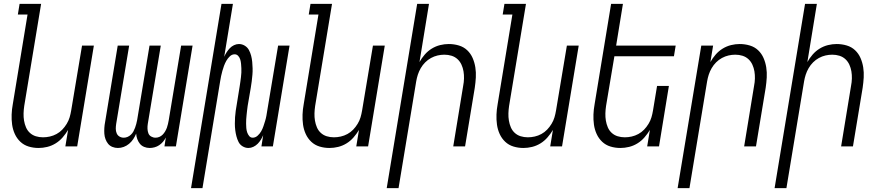

<svg xmlns="http://www.w3.org/2000/svg" viewBox="-20 -755 4540 990"><path d="M179 8Q152 8 127.5 0.5Q103 -7 85 -24Q67 -41 56.5 -64Q46 -87 42.5 -112.5Q39 -138 40 -164.5Q41 -191 46 -218L122 -680H72L81 -735H192L105 -209Q102 -189 101.5 -170Q101 -151 104 -133Q107 -115 114 -98.5Q121 -82 134 -70Q147 -58 164.5 -52.5Q182 -47 202 -47Q219 -47 237 -51Q255 -55 271.5 -64Q288 -73 301 -86.5Q314 -100 324 -116.5Q334 -133 339 -150Q344 -167 347 -185L403 -520H464L378 0H317L331 -85Q319 -65 303 -46.5Q287 -28 266.5 -15.5Q246 -3 223.5 2.5Q201 8 179 8Z M588 8Q573 8 559.5 2.5Q546 -3 537.5 -13.5Q529 -24 524 -37.5Q519 -51 518 -65.5Q517 -80 518 -95.5Q519 -111 522 -126L587 -520H646L579 -116Q577 -103 577 -91Q577 -79 581.5 -68Q586 -57 596 -51Q606 -45 618 -45Q628 -45 637.5 -49Q647 -53 655 -60.5Q663 -68 668 -77.5Q673 -87 676.5 -96.5Q680 -106 682.5 -115.5Q685 -125 687 -135L751 -520H809L742 -116Q740 -103 740.5 -91Q741 -79 745 -68Q749 -57 759.5 -51Q770 -45 782 -45Q792 -45 801.5 -49Q811 -53 818.5 -60.5Q826 -68 831.5 -77.5Q837 -87 840.5 -96.5Q844 -106 846 -115.5Q848 -125 850 -135L914 -520H973L887 0H828L835 -46Q829 -34 820.5 -24Q812 -14 801 -6.5Q790 1 777 4.5Q764 8 752 8Q737 8 723.5 2.5Q710 -3 701.5 -13.5Q693 -24 688 -37.5Q683 -51 682 -66Q676 -51 667 -37.5Q658 -24 645.5 -13.5Q633 -3 618 2.5Q603 8 588 8Z M965 215 1122 -735H1181L1136 -462Q1141 -474 1148.5 -485.5Q1156 -497 1165 -506.5Q1174 -516 1186.5 -522Q1199 -528 1212 -528Q1228 -528 1242 -519.5Q1256 -511 1263.5 -497Q1271 -483 1275 -467.5Q1279 -452 1280.5 -436Q1282 -420 1282.5 -403Q1283 -386 1281.5 -369.5Q1280 -353 1278 -336Q1276 -319 1273 -302L1257 -209Q1255 -197 1254 -185.5Q1253 -174 1251.5 -162.5Q1250 -151 1249.5 -139.5Q1249 -128 1249 -117Q1249 -106 1250 -94.5Q1251 -83 1254.5 -72.5Q1258 -62 1265 -53.5Q1272 -45 1283 -45Q1297 -45 1308.5 -55.5Q1320 -66 1327 -78.5Q1334 -91 1338.5 -104.5Q1343 -118 1347 -131Q1351 -144 1353.5 -157.5Q1356 -171 1358 -185L1414 -520H1473L1387 0H1328L1337 -58Q1332 -46 1325 -34.5Q1318 -23 1308.5 -13.5Q1299 -4 1286.5 2Q1274 8 1261 8Q1245 8 1231 -0.5Q1217 -9 1210 -23Q1203 -37 1199 -52.5Q1195 -68 1193 -84Q1191 -100 1191 -117Q1191 -134 1192 -150.5Q1193 -167 1195.5 -184Q1198 -201 1201 -218L1216 -311Q1218 -323 1219.5 -334.5Q1221 -346 1222.5 -357.5Q1224 -369 1224.5 -380.5Q1225 -392 1224.5 -403Q1224 -414 1223 -425.5Q1222 -437 1219 -447.5Q1216 -458 1208.5 -466.5Q1201 -475 1190 -475Q1176 -475 1165 -464.5Q1154 -454 1147 -441.5Q1140 -429 1135 -415.5Q1130 -402 1126.5 -389Q1123 -376 1120 -362.5Q1117 -349 1115 -335L1024 215Z M1679 8Q1652 8 1627.5 0.5Q1603 -7 1585 -24Q1567 -41 1556.5 -64Q1546 -87 1542.5 -112.5Q1539 -138 1540 -164.5Q1541 -191 1546 -218L1622 -680H1572L1581 -735H1692L1605 -209Q1602 -189 1601.5 -170Q1601 -151 1604 -133Q1607 -115 1614 -98.5Q1621 -82 1634 -70Q1647 -58 1664.5 -52.5Q1682 -47 1702 -47Q1719 -47 1737 -51Q1755 -55 1771.5 -64Q1788 -73 1801 -86.5Q1814 -100 1824 -116.5Q1834 -133 1839 -150Q1844 -167 1847 -185L1903 -520H1964L1878 0H1817L1831 -85Q1819 -65 1803 -46.5Q1787 -28 1766.5 -15.5Q1746 -3 1723.5 2.5Q1701 8 1679 8Z M1974 215 2131 -735H2192L2143 -435Q2154 -455 2170 -473.5Q2186 -492 2206.5 -504.5Q2227 -517 2249.5 -522.5Q2272 -528 2294 -528Q2321 -528 2346 -520.5Q2371 -513 2389 -496Q2407 -479 2417 -456Q2427 -433 2431 -407.5Q2435 -382 2433.5 -355.5Q2432 -329 2428 -302L2378 0H2317L2368 -311Q2372 -331 2372.5 -350Q2373 -369 2370 -387Q2367 -405 2359.5 -421.5Q2352 -438 2339 -450Q2326 -462 2308.5 -467.5Q2291 -473 2271 -473Q2254 -473 2236.5 -469Q2219 -465 2202.5 -456Q2186 -447 2172.5 -433.5Q2159 -420 2149.5 -403.5Q2140 -387 2134.5 -370Q2129 -353 2126 -335L2035 215Z M2679 8Q2652 8 2627.5 0.5Q2603 -7 2585 -24Q2567 -41 2556.5 -64Q2546 -87 2542.5 -112.5Q2539 -138 2540 -164.5Q2541 -191 2546 -218L2622 -680H2572L2581 -735H2692L2605 -209Q2602 -189 2601.5 -170Q2601 -151 2604 -133Q2607 -115 2614 -98.5Q2621 -82 2634 -70Q2647 -58 2664.5 -52.5Q2682 -47 2702 -47Q2719 -47 2737 -51Q2755 -55 2771.5 -64Q2788 -73 2801 -86.5Q2814 -100 2824 -116.5Q2834 -133 2839 -150Q2844 -167 2847 -185L2903 -520H2964L2878 0H2817L2831 -85Q2819 -65 2803 -46.5Q2787 -28 2766.5 -15.5Q2746 -3 2723.5 2.5Q2701 8 2679 8Z M3179 8Q3152 8 3127.5 0.5Q3103 -7 3085 -24Q3067 -41 3056.5 -64Q3046 -87 3042.5 -112.5Q3039 -138 3040 -164.5Q3041 -191 3046 -218L3131 -735H3192L3157 -520H3464L3455 -465H3148L3105 -209Q3102 -189 3101.5 -170Q3101 -151 3104 -133Q3107 -115 3114 -98.5Q3121 -82 3134 -70Q3147 -58 3164.5 -52.5Q3182 -47 3202 -47Q3219 -47 3237 -51Q3255 -55 3271.5 -64Q3288 -73 3301 -86.5Q3314 -100 3324 -116.5Q3334 -133 3339 -150Q3344 -167 3347 -185L3368 -312H3429L3378 0H3317L3331 -85Q3319 -65 3303 -46.5Q3287 -28 3266.5 -15.5Q3246 -3 3223.5 2.5Q3201 8 3179 8Z M3474 215 3596 -520H3657L3643 -435Q3654 -455 3670 -473.5Q3686 -492 3706.5 -504.5Q3727 -517 3749.5 -522.5Q3772 -528 3794 -528Q3821 -528 3846 -520.5Q3871 -513 3889 -496Q3907 -479 3917 -456Q3927 -433 3931 -407.5Q3935 -382 3933.5 -355.5Q3932 -329 3928 -302L3878 0H3817L3868 -311Q3872 -331 3872.5 -350Q3873 -369 3870 -387Q3867 -405 3859.5 -421.5Q3852 -438 3839 -450Q3826 -462 3808.5 -467.5Q3791 -473 3771 -473Q3754 -473 3736.5 -469Q3719 -465 3702.5 -456Q3686 -447 3672.5 -433.5Q3659 -420 3649.5 -403.5Q3640 -387 3634.5 -370Q3629 -353 3626 -335L3535 215Z M3974 215 4131 -735H4192L4143 -435Q4154 -455 4170 -473.5Q4186 -492 4206.5 -504.5Q4227 -517 4249.5 -522.5Q4272 -528 4294 -528Q4321 -528 4346 -520.5Q4371 -513 4389 -496Q4407 -479 4417 -456Q4427 -433 4431 -407.5Q4435 -382 4433.5 -355.5Q4432 -329 4428 -302L4378 0H4317L4368 -311Q4372 -331 4372.5 -350Q4373 -369 4370 -387Q4367 -405 4359.5 -421.5Q4352 -438 4339 -450Q4326 -462 4308.5 -467.5Q4291 -473 4271 -473Q4254 -473 4236.5 -469Q4219 -465 4202.5 -456Q4186 -447 4172.5 -433.5Q4159 -420 4149.5 -403.5Q4140 -387 4134.5 -370Q4129 -353 4126 -335L4035 215Z"/></svg>

Font: Iosevka Term Curly Lt Obl
Style: Regular
Weight: 300
Italic angle: -9°
Designer: Belleve Invis
Foundry: Belleve Invis
Version: Version 32.3.0